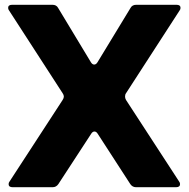

<svg xmlns="http://www.w3.org/2000/svg" viewBox="-20 -783 789 803"><path d="M33 0Q16 0 16 -13Q16 -19 20 -24L242 -365Q247 -373 247 -379Q247 -386 242 -393L18 -739Q14 -744 14 -750Q14 -763 31 -763H199Q216 -763 223 -750L360 -523Q366 -513 374 -513Q382 -513 388 -523L526 -750Q533 -763 550 -763H718Q735 -763 735 -750Q735 -744 731 -739L507 -393Q503 -388 503 -379Q503 -372 507 -365L729 -24Q733 -19 733 -13Q733 0 716 0H549Q534 0 525 -13L389 -223Q383 -233 375 -233Q367 -233 361 -223L224 -13Q215 0 200 0Z"/></svg>

Font: Open Sauce Two Black
Style: Regular
Weight: 900
Designer: Alfredo Marco Pradil
Foundry: Creative Sauce Fz LLC
Version: Version 1.477